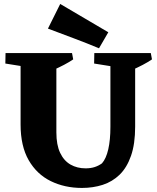

<svg xmlns="http://www.w3.org/2000/svg" viewBox="-20 -930 795 970"><path d="M394 19.5Q306.8 19.5 236.4 -15Q166 -49.5 125 -120.6Q84 -191.8 84 -301V-662H264.8V-261Q264.8 -198 283.8 -157.9Q302.8 -117.8 336.2 -98.6Q369.8 -79.5 412.2 -79.5Q438.2 -79.5 458.5 -86.1Q478.8 -92.8 495.2 -104.8Q516.2 -128.5 527 -175.8Q537.8 -223 537.8 -289.5V-662H662.8V-290Q662.8 -202.8 641.9 -142.9Q621 -83 584.4 -47.5Q547.8 -12 499 3.8Q450.2 19.5 394 19.5ZM145 -587 7 -609 8 -662H148ZM250.8 -577 249.8 -662H343.8L349.8 -630Q328.5 -615.5 303.6 -602.5Q278.8 -589.5 250.8 -577ZM593.5 -587 455.5 -609 456.5 -662H596.5ZM648.8 -577 647.8 -662H741.8L747.8 -630Q726.5 -615.5 701.6 -602.5Q676.8 -589.5 648.8 -577ZM480.2 -686Q418.2 -712 351.8 -736.8Q285.2 -761.5 222.2 -785.5L284.2 -910L527.2 -767Z"/></svg>

Font: Eczar
Style: Regular
Weight: 400
Designer: Vaibhav Singh
Foundry: Rosetta Type Foundry
Version: Version 2.000